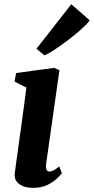

<svg xmlns="http://www.w3.org/2000/svg" viewBox="-20 -894 452 924"><path d="M141 10Q109.5 10 88.5 1Q67.5 -8 58 -23.8Q48.5 -39.5 51 -60.5Q54 -83.5 58.5 -115Q63 -146.5 68.2 -185.8Q73.5 -225 80 -270.8Q86.5 -316.5 93.2 -367.2Q100 -418 107 -472.5L50 -501.5L57.5 -542.5L240.5 -567.5L266 -556L202 -105.5Q199.5 -87.5 203.8 -78Q208 -68.5 218.5 -68.5Q227.5 -68.5 237.8 -74Q248 -79.5 265 -93L278 -60Q272.5 -53 255.2 -36Q238 -19 209.2 -4.5Q180.5 10 141 10ZM155.5 -659.5 323 -873.5 411.5 -796.5Q406 -786.5 387.8 -768.8Q369.5 -751 343.8 -729.8Q318 -708.5 290 -688Q262 -667.5 236.8 -651Q211.5 -634.5 194 -627.5Z"/></svg>

Font: Merriweather Light 18pt ExtraBold
Style: Italic
Weight: 800
Italic angle: -7.8°
Version: Version 2.101